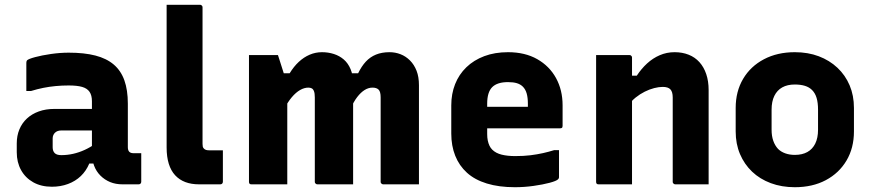

<svg xmlns="http://www.w3.org/2000/svg" viewBox="-20 -770 3640 802"><path d="M514 -337Q514 -314 514 -291.5Q514 -269 514 -246Q514 -223 514 -200Q514 -177 514 -155Q514 -149 515.5 -144Q517 -139 520 -136Q523 -133 527.5 -131.5Q532 -130 539 -130Q542 -130 544.5 -130Q547 -130 550 -130H570Q570 -100 570 -70.5Q570 -41 570 -11Q570 -6 567 -3Q564 0 559 0Q554 0 531.5 0Q509 0 492 0Q463 0 440 -9.5Q417 -19 399.5 -36.5Q382 -54 373 -78Q364 -102 364 -131Q364 -161 364 -191Q364 -221 364 -251Q364 -268 364 -283.5Q364 -299 364 -315Q364 -331 364 -347Q364 -372 354 -386.5Q344 -401 323 -407Q302 -413 267 -413Q239 -413 212.5 -410.5Q186 -408 161 -403Q136 -398 110 -390H90Q90 -419 90 -449.5Q90 -480 90 -508Q90 -512 91 -514.5Q92 -517 93 -518Q99 -524 127 -531.5Q155 -539 193 -544.5Q231 -550 267 -550Q332 -550 378.5 -538Q425 -526 455 -500.5Q485 -475 499.5 -434.5Q514 -394 514 -337ZM200 -155Q200 -139 208.5 -130.5Q217 -122 236 -122Q261 -122 285.5 -127.5Q310 -133 334 -144Q358 -155 382 -172V-87H353Q340 -56 317.5 -34.5Q295 -13 264 -1.5Q233 10 197 10Q152 10 119 -8.5Q86 -27 68 -59.5Q50 -92 50 -134V-171Q50 -203 61 -229.5Q72 -256 92.5 -275Q113 -294 142 -304.5Q171 -315 207 -315Q242 -315 275.5 -315Q309 -315 339 -315Q369 -315 395 -315Q404 -315 408.5 -297.5Q413 -280 414 -259Q415 -238 415 -225Q385 -225 355.5 -225Q326 -225 296 -225Q266 -225 236 -225Q227 -225 220.5 -222.5Q214 -220 209 -215Q205 -211 202.5 -205Q200 -199 200 -192Z M676 -619Q676 -658 676 -689Q676 -720 676 -750Q708 -750 721.5 -750Q735 -750 740.5 -750Q746 -750 751 -750Q756 -750 769.5 -750Q783 -750 815 -750Q819 -750 821 -748.5Q823 -747 824.5 -745Q826 -743 826 -739Q826 -681 826 -624Q826 -567 826 -510.5Q826 -454 826 -397.5Q826 -341 826 -284Q826 -227 826 -169Q826 -162 827 -157.5Q828 -153 832 -149Q836 -145 841.5 -143.5Q847 -142 856 -142Q860 -142 867 -142Q874 -142 881 -142Q888 -142 894 -142Q900 -142 902 -142H911Q911 -112 911 -76.5Q911 -41 911 -11Q911 -6 908 -3Q905 0 900 0Q896 0 892.5 0Q889 0 881 0Q873 0 857 0Q841 0 812 0Q779 0 754 -9.5Q729 -19 711.5 -38Q694 -57 685 -86Q676 -115 676 -154Q676 -212 676 -270Q676 -328 676 -386.5Q676 -445 676 -503Q676 -561 676 -619Z M1730 0Q1710 0 1681.5 0Q1653 0 1626 0Q1599 0 1581 0Q1578 0 1575.5 -1.5Q1573 -3 1571.5 -5Q1570 -7 1570 -11Q1570 -47 1570 -83.5Q1570 -120 1570 -155.5Q1570 -191 1570 -226.5Q1570 -262 1570 -296Q1570 -330 1570 -363Q1570 -387 1561.5 -395.5Q1553 -404 1536 -404Q1519 -404 1503 -394Q1487 -384 1472 -364.5Q1457 -345 1444 -315L1421 -464H1476Q1490 -493 1508 -512.5Q1526 -532 1550.5 -542Q1575 -552 1607 -552Q1631 -552 1653 -543.5Q1675 -535 1692.5 -517.5Q1710 -500 1720 -474.5Q1730 -449 1730 -414Q1730 -385 1730 -349Q1730 -313 1730 -272Q1730 -231 1730 -187.5Q1730 -144 1730 -100Q1730 -75 1730 -50Q1730 -25 1730 0ZM1455 0Q1438 0 1408 0Q1378 0 1349.5 0Q1321 0 1306 0Q1303 0 1300.5 -1.5Q1298 -3 1296.5 -5Q1295 -7 1295 -11Q1295 -47 1295 -83.5Q1295 -120 1295 -155.5Q1295 -191 1295 -226.5Q1295 -262 1295 -296Q1295 -330 1295 -363Q1295 -380 1291.5 -389Q1288 -398 1282 -401Q1276 -404 1268 -404Q1251 -404 1233.5 -394Q1216 -384 1199 -364Q1182 -344 1166 -313L1137 -464H1190Q1207 -492 1228 -511.5Q1249 -531 1273.5 -541.5Q1298 -552 1325 -552Q1351 -552 1374.5 -544.5Q1398 -537 1416 -521.5Q1434 -506 1444.5 -481Q1455 -456 1455 -421Q1455 -405 1455 -371Q1455 -337 1455 -284.5Q1455 -232 1455 -161Q1455 -90 1455 0ZM1180 0Q1165 0 1145.5 0Q1126 0 1105.5 0Q1085 0 1065.5 0Q1046 0 1031 0Q1028 0 1026 -0.5Q1024 -1 1022.5 -2.5Q1021 -4 1020.5 -6Q1020 -8 1020 -11Q1020 -83 1020 -154.5Q1020 -226 1020 -297.5Q1020 -369 1020 -440Q1020 -465 1020 -490Q1020 -515 1020 -540Q1032 -540 1047.5 -540Q1063 -540 1080.5 -540Q1098 -540 1113.5 -540Q1129 -540 1141 -540Q1141 -540 1147 -521.5Q1153 -503 1160.5 -479Q1168 -455 1174 -436.5Q1180 -418 1180 -418Q1180 -349 1180 -279Q1180 -209 1180 -139.5Q1180 -70 1180 0Z M2102 -552Q2173 -552 2224 -523Q2275 -494 2302.5 -444Q2330 -394 2330 -330V-244Q2330 -241 2329 -238.5Q2328 -236 2325.5 -235Q2323 -234 2320 -234H2100Q2083 -234 2065 -234Q2047 -234 2030 -234H1985V-324H2185Q2185 -328 2185 -330.5Q2185 -333 2185 -337Q2185 -362 2180 -379.5Q2175 -397 2164 -408Q2154 -418 2139 -422.5Q2124 -427 2102 -427Q2057 -427 2036 -406Q2015 -385 2015 -337V-210Q2015 -195 2017.5 -183Q2020 -171 2024.5 -161.5Q2029 -152 2036 -145Q2051 -130 2075.5 -124Q2100 -118 2132 -118Q2168 -118 2196 -121.5Q2224 -125 2248.5 -130.5Q2273 -136 2295 -143H2315Q2315 -115 2315 -86.5Q2315 -58 2315 -29Q2315 -27 2314 -25Q2313 -23 2311 -21Q2304 -14 2276 -6.5Q2248 1 2209 6.5Q2170 12 2131 12Q2064 12 2013.5 -3.5Q1963 -19 1930.5 -48.5Q1898 -78 1881.5 -119.5Q1865 -161 1865 -212V-330Q1865 -378 1881 -418.5Q1897 -459 1928 -489Q1959 -519 2003 -535.5Q2047 -552 2102 -552Z M2940 0Q2903 0 2871 0Q2839 0 2801 0Q2798 0 2795.5 -1.5Q2793 -3 2791.5 -5Q2790 -7 2790 -11Q2790 -70 2790 -129Q2790 -188 2790 -246.5Q2790 -305 2790 -363Q2790 -386 2780.5 -396.5Q2771 -407 2748 -407Q2732 -407 2712.5 -402Q2693 -397 2673 -387Q2653 -377 2635 -362.5Q2617 -348 2603 -328V-454H2640Q2659 -483 2683 -505Q2707 -527 2736 -539.5Q2765 -552 2798 -552Q2830 -552 2856.5 -541.5Q2883 -531 2901.5 -510.5Q2920 -490 2930 -460.5Q2940 -431 2940 -394Q2940 -346 2940 -297Q2940 -248 2940 -198.5Q2940 -149 2940 -99Q2940 -74 2940 -49.5Q2940 -25 2940 0ZM2620 0Q2595 0 2573 0Q2551 0 2528.5 0Q2506 0 2481 0Q2478 0 2476 -0.5Q2474 -1 2472.5 -2.5Q2471 -4 2470.5 -6Q2470 -8 2470 -11Q2470 -65 2470 -119Q2470 -173 2470 -226.5Q2470 -280 2470 -334Q2470 -388 2470 -442Q2470 -469 2470 -494Q2470 -519 2470 -540Q2498 -540 2521 -540Q2544 -540 2565.5 -540Q2587 -540 2609 -540Q2613 -540 2615 -538.5Q2617 -537 2618.5 -535Q2620 -533 2620 -529Q2620 -441 2620 -353Q2620 -265 2620 -176.5Q2620 -88 2620 0Z M3300 -552Q3355 -552 3400 -535Q3445 -518 3478 -487Q3511 -456 3529 -413.5Q3547 -371 3547 -319V-221Q3547 -152 3516 -99.5Q3485 -47 3429.5 -17.5Q3374 12 3300 12Q3245 12 3199.5 -5Q3154 -22 3121.5 -53Q3089 -84 3071 -126.5Q3053 -169 3053 -221V-319Q3053 -388 3084 -440.5Q3115 -493 3171 -522.5Q3227 -552 3300 -552ZM3300 -417Q3269 -417 3247.5 -405Q3226 -393 3214.5 -369.5Q3203 -346 3203 -312V-228Q3203 -202 3210 -182Q3217 -162 3230 -148Q3242 -136 3260 -129.5Q3278 -123 3300 -123Q3331 -123 3352.5 -135Q3374 -147 3385.5 -170.5Q3397 -194 3397 -228V-312Q3397 -341 3391 -361Q3385 -381 3372 -394Q3360 -406 3342 -411.5Q3324 -417 3300 -417Z"/></svg>

Font: Recursive ExtraBold
Style: Regular
Weight: 800
Version: Version 1.085